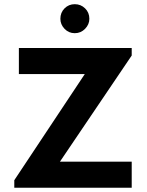

<svg xmlns="http://www.w3.org/2000/svg" viewBox="-20 -879 688 899"><path d="M46.9 0V-35.2L377 -532.2H68.4V-654.3H596.7V-619.1L260.7 -122.1H596.7V0ZM330.1 -723.6Q301.8 -723.6 282.2 -744.1Q262.7 -764.6 262.7 -791Q262.7 -820.3 282.2 -839.8Q301.8 -859.4 330.1 -859.4Q358.4 -859.4 378.4 -839.8Q398.4 -820.3 398.4 -791Q398.4 -764.6 378.4 -744.1Q358.4 -723.6 330.1 -723.6Z"/></svg>

Font: Sen
Style: Bold
Weight: 700
Designer: Kosal Sen, Philatype
Foundry: Philatype
Version: Version 2.000;gftools[0.9.31]